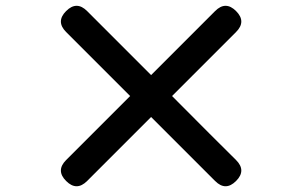

<svg xmlns="http://www.w3.org/2000/svg" viewBox="-20 -711 1040 662"><path d="M573.2 -379.9Q720.7 -231.4 793.9 -159.2Q830.1 -123 793.9 -86.9Q757.8 -50.8 721.7 -86.9L501 -307.6L280.3 -86.9Q244.1 -50.8 208 -86.9Q171.9 -123 208 -159.2L428.7 -379.9L208 -600.6Q171.9 -636.7 208 -672.9Q244.1 -709 280.3 -672.9L501 -452.1L721.7 -672.9Q757.8 -709 793.9 -672.9Q830.1 -636.7 793.9 -600.6Z"/></svg>

Font: GenSenMaruGothic TW TTF Bold
Style: Regular
Weight: 700
Version: Version 1.301